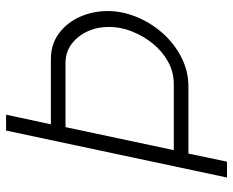

<svg xmlns="http://www.w3.org/2000/svg" viewBox="-86 -664 750 617"><g transform="rotate(-90 288.5 -355.0)"><path d="M178 -710H229L198 -566H407Q456 -566 491 -539.5Q526 -513 544 -471.5Q562 -430 562 -384Q562 -337 543 -290.5Q524 -244 490.5 -206.5Q457 -169 413 -146.5Q369 -124 319 -124H104L78 0H27ZM327 -171Q366 -171 399.5 -189.5Q433 -208 457.5 -238.5Q482 -269 496.5 -305.5Q511 -342 511 -378Q511 -417 496.5 -448.5Q482 -480 456 -499.5Q430 -519 395 -519H189L115 -171Z"/></g></svg>

Font: Raleway Thin Light
Style: Italic
Weight: 300
Italic angle: -12°
Version: Version 4.026